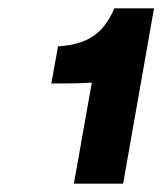

<svg xmlns="http://www.w3.org/2000/svg" viewBox="-20 -932 389 460"><path d="M275 -492H157L200 -734Q168 -732 128 -732H103L119 -821Q172 -824 203.5 -845.5Q235 -867 254 -912H349Z"/></svg>

Font: Creato Display Black
Style: Italic
Weight: 900
Italic angle: -10°
Version: Version 1.000